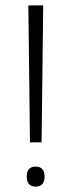

<svg xmlns="http://www.w3.org/2000/svg" viewBox="-20 -686 266 711"><path d="M112 5Q79 5 79 -32Q79 -69 112 -69Q145 -69 145 -32Q145 5 112 5ZM85 -666H140L134 -159H91Z"/></svg>

Font: Khand Light
Style: Regular
Weight: 300
Designer: Devanagari: Sanchit Sawaria, Jyotish Sonowal; Latin: Satya Rajpurohit
Foundry: Indian Type Foundry
Version: Version 1.101;PS 1.0;hotconv 1.0.78;makeotf.lib2.5.61930; tt